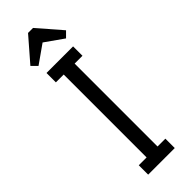

<svg xmlns="http://www.w3.org/2000/svg" viewBox="-279 -852 868 868"><g transform="rotate(-45 155.0 -418.5)"><path d="M240 -60V0H70V-60H120V-590H70V-650H240V-590H190V-60ZM155 -760 67 -698 41 -724 139 -837H171L269 -724L243 -698Z"/></g></svg>

Font: Unica One
Style: Regular
Weight: 400
Designer: Eduardo Rodriguez Tunni
Foundry: Eduardo Rodriguez Tunni
Version: Version 1.001